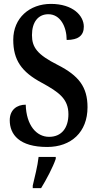

<svg xmlns="http://www.w3.org/2000/svg" viewBox="-20 -744 500 985"><path d="M222 10C345 10 429 -66 429 -194C429 -298 384 -356 276 -411C171 -464 144 -501 144 -564C144 -631 176 -671 228 -671C290 -671 322 -606 322 -539C383 -539 410 -563 410 -607C410 -664 354 -724 241 -724C132 -724 48 -652 48 -540C48 -436 90 -375 195 -319C283 -271 331 -236 331 -158C331 -88 296 -42 232 -42C167 -42 115 -101 112 -207C67 -207 30 -181 30 -127C30 -54 79 10 222 10ZM148 208V221H191C217 179 252 113 266 71V61H178C173 108 158 165 148 208Z"/></svg>

Font: Noto Serif Sinhala ExtraCondensed SemiBold
Style: Regular
Weight: 600
Width: 2
Designer: Jelle Bosma - Monotype Design Team
Foundry: Monotype Imaging Inc.
Version: Version 2.007